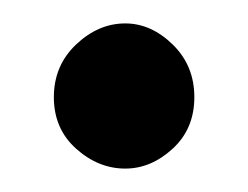

<svg xmlns="http://www.w3.org/2000/svg" viewBox="-20 -370 212 164"><path d="M26 -287Q26 -314 45 -332Q64 -350 87 -350Q109 -350 127.5 -332Q146 -314 146 -287Q146 -260 127.5 -243Q109 -226 87 -226Q64 -226 45 -243Q26 -260 26 -287Z"/></svg>

Font: Reem Kufi Fun Medium
Style: Regular
Weight: 500
Designer: Khaled Hosny
Version: Version 1.005